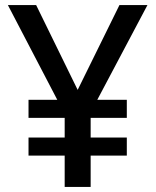

<svg xmlns="http://www.w3.org/2000/svg" viewBox="-20 -734 612 754"><path d="M285 -381 122 -714H11L205 -342H92V-271H234V-194H92V-123H234V0H336V-123H478V-194H336V-271H478V-342H362L559 -714H449Z"/></svg>

Font: Noto Sans Bamum Medium
Style: Regular
Weight: 500
Designer: Monotype Design Team
Foundry: Monotype Imaging Inc.
Version: Version 2.002